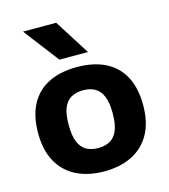

<svg xmlns="http://www.w3.org/2000/svg" viewBox="-119 -902 887 1007"><g transform="rotate(-15 324.0 -399.0)"><path d="M324 10.5Q237 10.5 173 -21.5Q109 -53.5 73.8 -116.5Q38.5 -179.5 38.5 -273Q38.5 -366 72.5 -429Q106.5 -492 170.5 -523.8Q234.5 -555.5 324 -555.5Q413.5 -555.5 477.5 -523.8Q541.5 -492 575.2 -429.2Q609 -366.5 609 -273Q609 -180 574 -117Q539 -54 474.8 -21.8Q410.5 10.5 324 10.5ZM324 -116Q361.5 -116 388.2 -131Q415 -146 429.2 -180.5Q443.5 -215 443.5 -272.5Q443.5 -330.5 429.2 -365Q415 -399.5 388.2 -414.5Q361.5 -429.5 324 -429.5Q286 -429.5 259.2 -414.5Q232.5 -399.5 218.5 -365.5Q204.5 -331.5 204.5 -273.5Q204.5 -215.5 218.5 -181Q232.5 -146.5 259.2 -131.2Q286 -116 324 -116ZM246.5 -616.5 100 -808H280L401.5 -616.5Z"/></g></svg>

Font: Encode Sans SemiExpanded
Style: Bold
Weight: 700
Width: 6
Designer: Multiple Designers
Foundry: Impallari Type
Version: Version 3.002